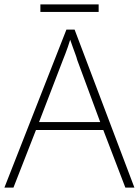

<svg xmlns="http://www.w3.org/2000/svg" viewBox="-20 -850 630 870"><path d="M0 0 281 -716H318L589 0H548L448 -261H143L41 0ZM157 -297H434L330 -578Q327 -590 321.5 -604.5Q316 -619 310 -636Q304 -653 298 -670Q293 -654 287.5 -637.5Q282 -621 276 -606Q270 -591 265 -578ZM427 -830V-796H163V-830Z"/></svg>

Font: Noto Sans Symbols ExtraLight
Style: Regular
Weight: 250
Version: Version 2.002